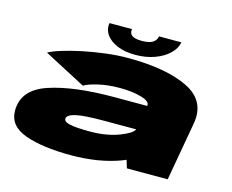

<svg xmlns="http://www.w3.org/2000/svg" viewBox="-105 -903 1285 1063"><g transform="rotate(15 537.5 -371.0)"><path d="M699 0 685 -45.5Q674.5 -41 663.5 -36.5Q540.5 10 379 10Q217.5 10 117.8 -25.5Q18 -61 18 -149Q18 -269.5 158.5 -316.2Q299 -363 530.5 -363H718.5V-364Q723 -390 670.8 -405Q618.5 -420 547.5 -420Q479.5 -420 423.8 -407Q368 -394 345 -379L106 -504.5Q128.5 -518 176.8 -533.2Q225 -548.5 288 -561.8Q351 -575 418.5 -583.5Q486 -592 546.5 -592Q767 -592 891.5 -531.2Q1016 -470.5 992.5 -336.5L933 0ZM693 -222H513.5Q393.5 -222 348 -211.2Q302.5 -200.5 299 -180.5Q295.5 -160.5 332 -152.2Q368.5 -144 447.5 -144Q544.5 -144 617 -172.5Q682 -197.5 693 -222ZM580 -619Q520 -619 476.8 -637.2Q433.5 -655.5 412.5 -685.8Q391.5 -716 398 -752H527Q518 -703 595 -703Q637 -703 657.2 -715.5Q677.5 -728 682 -752H810Q803.5 -716 772.2 -685.8Q741 -655.5 691.2 -637.2Q641.5 -619 580 -619Z"/></g></svg>

Font: Anybody UltraExpanded Black
Style: Italic
Weight: 900
Width: 9
Italic angle: -10°
Designer: Tyler Finck
Foundry: Etcetera Type Company
Version: Version 1.010; ttfautohint (v1.8.3) -l 8 -r 50 -G 200 -x 14 